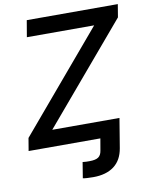

<svg xmlns="http://www.w3.org/2000/svg" viewBox="-99 -800 849 1081"><g transform="rotate(-10 325.0 -260.0)"><path d="M286.1 204.1 300.8 113.8Q309.6 115.2 321 115.5Q332.5 115.7 340.3 115.7Q375 115.7 390.9 104.7Q406.7 93.8 410.6 68.4L422.4 0H532.7L520.5 73.7Q509.3 140.6 464.4 174.3Q419.4 208 345.7 208Q327.1 208 311.5 207Q295.9 206.1 286.1 204.1ZM12.2 0 24.4 -72.8 498.5 -632.8H113.8L129.9 -727.5H650.4L638.2 -653.8L164.1 -94.7H548.3L532.7 0Z"/></g></svg>

Font: Inter 20pt Medium
Style: Italic
Weight: 500
Italic angle: -9.3988°
Version: Version 4.001;git-66647c0bb